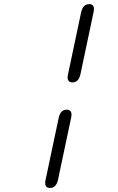

<svg xmlns="http://www.w3.org/2000/svg" viewBox="-20 -720 581 944"><path d="M375.5 -355Q366.7 -314.9 336.4 -314.9Q312.5 -314.9 312.5 -339.4Q312.5 -346.2 314.5 -355L378.9 -659.7Q387.7 -699.7 418.5 -699.7Q441.9 -699.7 441.9 -675.8Q441.9 -668.5 439.9 -659.7ZM265.1 164.1Q256.3 204.1 226.1 204.1Q202.1 204.1 202.1 179.7Q202.1 172.9 204.1 164.1L268.6 -140.6Q277.3 -180.7 308.1 -180.7Q331.5 -180.7 331.5 -156.7Q331.5 -149.4 329.6 -140.6Z"/></svg>

Font: inglobal
Style: Italic
Weight: 400
Italic angle: -12°
Designer: Andrey Kochetov, Denis Davydov, Evgeny Yurtaev
Foundry: inglobal
Version: Version 1.00 September 25, 2014, initial release